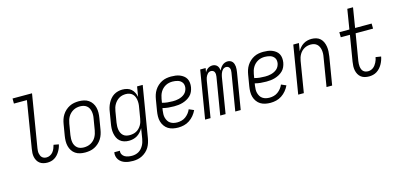

<svg xmlns="http://www.w3.org/2000/svg" viewBox="-80 -1261 4161 2010"><g transform="rotate(-15 2000.0 -256.0)"><path d="M291 8Q269 8 247.5 2.5Q226 -3 209.5 -15.5Q193 -28 182.5 -46.5Q172 -65 167.5 -86Q163 -107 164 -129.5Q165 -152 169 -174L252 -680H111V-735H322L228 -165Q226 -151 225 -137Q224 -123 226.5 -110Q229 -97 234 -85Q239 -73 248.5 -64Q258 -55 270.5 -51Q283 -47 297 -47Q316 -47 335 -56.5Q354 -66 367 -82.5Q380 -99 387.5 -118Q395 -137 400 -156L455 -146Q451 -126 443.5 -107.5Q436 -89 425 -71Q414 -53 400 -38Q386 -23 368 -12Q350 -1 330 3.5Q310 8 291 8Z M701 8Q673 8 645.5 2Q618 -4 596 -19Q574 -34 559.5 -56.5Q545 -79 538.5 -105.5Q532 -132 532.5 -160.5Q533 -189 538 -218L558 -338Q562 -363 570 -387.5Q578 -412 592.5 -435Q607 -458 627.5 -476.5Q648 -495 672 -507Q696 -519 721.5 -523.5Q747 -528 772 -528Q800 -528 827.5 -522Q855 -516 877 -501Q899 -486 914 -463.5Q929 -441 935.5 -414.5Q942 -388 941.5 -359.5Q941 -331 936 -302L916 -182Q912 -157 904 -132.5Q896 -108 881.5 -85Q867 -62 846.5 -43.5Q826 -25 802 -13Q778 -1 752 3.5Q726 8 701 8ZM701 -47Q720 -47 739 -51Q758 -55 775.5 -64.5Q793 -74 807.5 -88Q822 -102 831.5 -119Q841 -136 847 -154.5Q853 -173 856 -191L876 -311Q880 -331 880.5 -350.5Q881 -370 877.5 -388.5Q874 -407 865.5 -423.5Q857 -440 842.5 -451.5Q828 -463 809.5 -468Q791 -473 772 -473Q753 -473 734.5 -469Q716 -465 698.5 -455.5Q681 -446 666.5 -432Q652 -418 642 -401Q632 -384 626 -365.5Q620 -347 617 -329L597 -209Q594 -189 593.5 -169.5Q593 -150 596 -131.5Q599 -113 608 -96.5Q617 -80 631 -68.5Q645 -57 663.5 -52Q682 -47 701 -47Z M1162 223Q1140 223 1118.5 220.5Q1097 218 1077 211.5Q1057 205 1040 193.5Q1023 182 1011 165Q999 148 994.5 127Q990 106 994 84H1055Q1051 105 1060.5 123Q1070 141 1087.5 151Q1105 161 1125 164.5Q1145 168 1166 168Q1184 168 1202.5 163.5Q1221 159 1237.5 149.5Q1254 140 1267 125.5Q1280 111 1289.5 94Q1299 77 1304.5 59Q1310 41 1313 24L1331 -87Q1318 -65 1301.5 -46.5Q1285 -28 1264.5 -15.5Q1244 -3 1220.5 2.5Q1197 8 1175 8Q1148 8 1123 0.5Q1098 -7 1079 -23.5Q1060 -40 1049.5 -63Q1039 -86 1034.5 -111.5Q1030 -137 1031.5 -164Q1033 -191 1038 -218L1058 -338Q1061 -361 1068 -384Q1075 -407 1086.5 -429Q1098 -451 1114.5 -470.5Q1131 -490 1152 -503Q1173 -516 1197 -522Q1221 -528 1244 -528Q1271 -528 1296 -521Q1321 -514 1339.5 -497.5Q1358 -481 1369 -458.5Q1380 -436 1385 -411L1403 -520H1464L1372 33Q1368 57 1360 82Q1352 107 1338.5 129.5Q1325 152 1304.5 170.5Q1284 189 1260.5 201Q1237 213 1212 218Q1187 223 1162 223ZM1198 -47Q1215 -47 1233.5 -50.5Q1252 -54 1269 -63Q1286 -72 1299.5 -85.5Q1313 -99 1323 -115.5Q1333 -132 1338.5 -149.5Q1344 -167 1347 -185L1367 -305Q1371 -325 1371.5 -344.5Q1372 -364 1369 -383Q1366 -402 1358.5 -419Q1351 -436 1337.5 -448.5Q1324 -461 1305.5 -467Q1287 -473 1267 -473Q1249 -473 1230.5 -469Q1212 -465 1195 -455Q1178 -445 1164.5 -431Q1151 -417 1141 -400Q1131 -383 1125.5 -365Q1120 -347 1117 -329L1097 -209Q1094 -189 1093.5 -170Q1093 -151 1096 -132.5Q1099 -114 1107 -97.5Q1115 -81 1128.5 -69Q1142 -57 1160 -52Q1178 -47 1198 -47Z M1709 8Q1680 8 1652 2Q1624 -4 1601.5 -18Q1579 -32 1563 -54.5Q1547 -77 1539.5 -103.5Q1532 -130 1532.5 -159Q1533 -188 1538 -218L1558 -338Q1562 -363 1570 -387.5Q1578 -412 1592.5 -435Q1607 -458 1627.5 -476.5Q1648 -495 1672 -507Q1696 -519 1721.5 -523.5Q1747 -528 1772 -528Q1796 -528 1820 -525Q1844 -522 1865.5 -513.5Q1887 -505 1905.5 -491Q1924 -477 1934.5 -457.5Q1945 -438 1947.5 -414Q1950 -390 1946 -365Q1942 -342 1932 -319Q1922 -296 1904 -278.5Q1886 -261 1864 -249Q1842 -237 1818.5 -230Q1795 -223 1771.5 -220.5Q1748 -218 1725 -218Q1693 -218 1662 -221Q1631 -224 1601 -232L1597 -209Q1594 -188 1593.5 -167.5Q1593 -147 1598 -128.5Q1603 -110 1613 -93.5Q1623 -77 1639 -66.5Q1655 -56 1674 -51.5Q1693 -47 1714 -47Q1736 -47 1759.5 -53Q1783 -59 1803 -73.5Q1823 -88 1838.5 -107.5Q1854 -127 1863 -149L1916 -126Q1902 -96 1880.5 -70Q1859 -44 1831 -25.5Q1803 -7 1771.5 0.5Q1740 8 1709 8ZM1725 -273Q1741 -273 1757.5 -274.5Q1774 -276 1791 -280.5Q1808 -285 1824.5 -293Q1841 -301 1854.5 -313Q1868 -325 1876 -341Q1884 -357 1887 -374Q1889 -389 1887 -404Q1885 -419 1877 -431Q1869 -443 1857.5 -451.5Q1846 -460 1831.5 -464.5Q1817 -469 1802 -471Q1787 -473 1772 -473Q1754 -473 1735 -469Q1716 -465 1698.5 -455.5Q1681 -446 1666.5 -432Q1652 -418 1642 -401Q1632 -384 1626 -365.5Q1620 -347 1617 -329L1610 -287Q1638 -279 1666.5 -276Q1695 -273 1725 -273Z M2001 0 2087 -520H2146L2138 -474Q2144 -486 2152.5 -496Q2161 -506 2172.5 -513.5Q2184 -521 2196.5 -524.5Q2209 -528 2221 -528Q2236 -528 2249.5 -522.5Q2263 -517 2272 -506.5Q2281 -496 2285.5 -482.5Q2290 -469 2292 -454Q2297 -469 2306.5 -482.5Q2316 -496 2328 -506.5Q2340 -517 2355 -522.5Q2370 -528 2385 -528Q2400 -528 2413.5 -522.5Q2427 -517 2436 -506.5Q2445 -496 2449.5 -482.5Q2454 -469 2455.5 -454.5Q2457 -440 2455.5 -424.5Q2454 -409 2452 -394L2387 0H2328L2395 -404Q2397 -417 2397 -429Q2397 -441 2392 -452Q2387 -463 2377 -469Q2367 -475 2355 -475Q2345 -475 2335.5 -471Q2326 -467 2318.5 -459.5Q2311 -452 2305.5 -442.5Q2300 -433 2296.5 -423.5Q2293 -414 2290.5 -404.5Q2288 -395 2286 -385L2223 0H2165L2232 -404Q2234 -417 2233.5 -429Q2233 -441 2228.5 -452Q2224 -463 2213.5 -469Q2203 -475 2191 -475Q2181 -475 2171.5 -471Q2162 -467 2155 -459.5Q2148 -452 2142 -442.5Q2136 -433 2132.5 -423.5Q2129 -414 2127 -404.5Q2125 -395 2123 -385L2060 0Z M2709 8Q2680 8 2652 2Q2624 -4 2601.5 -18Q2579 -32 2563 -54.5Q2547 -77 2539.5 -103.5Q2532 -130 2532.5 -159Q2533 -188 2538 -218L2558 -338Q2562 -363 2570 -387.5Q2578 -412 2592.5 -435Q2607 -458 2627.5 -476.5Q2648 -495 2672 -507Q2696 -519 2721.5 -523.5Q2747 -528 2772 -528Q2796 -528 2820 -525Q2844 -522 2865.5 -513.5Q2887 -505 2905.5 -491Q2924 -477 2934.5 -457.5Q2945 -438 2947.5 -414Q2950 -390 2946 -365Q2942 -342 2932 -319Q2922 -296 2904 -278.5Q2886 -261 2864 -249Q2842 -237 2818.5 -230Q2795 -223 2771.5 -220.5Q2748 -218 2725 -218Q2693 -218 2662 -221Q2631 -224 2601 -232L2597 -209Q2594 -188 2593.5 -167.5Q2593 -147 2598 -128.5Q2603 -110 2613 -93.5Q2623 -77 2639 -66.5Q2655 -56 2674 -51.5Q2693 -47 2714 -47Q2736 -47 2759.5 -53Q2783 -59 2803 -73.5Q2823 -88 2838.5 -107.5Q2854 -127 2863 -149L2916 -126Q2902 -96 2880.5 -70Q2859 -44 2831 -25.5Q2803 -7 2771.5 0.5Q2740 8 2709 8ZM2725 -273Q2741 -273 2757.5 -274.5Q2774 -276 2791 -280.5Q2808 -285 2824.5 -293Q2841 -301 2854.5 -313Q2868 -325 2876 -341Q2884 -357 2887 -374Q2889 -389 2887 -404Q2885 -419 2877 -431Q2869 -443 2857.5 -451.5Q2846 -460 2831.5 -464.5Q2817 -469 2802 -471Q2787 -473 2772 -473Q2754 -473 2735 -469Q2716 -465 2698.5 -455.5Q2681 -446 2666.5 -432Q2652 -418 2642 -401Q2632 -384 2626 -365.5Q2620 -347 2617 -329L2610 -287Q2638 -279 2666.5 -276Q2695 -273 2725 -273Z M3010 0 3096 -520H3157L3143 -435Q3154 -455 3170 -473.5Q3186 -492 3206.5 -504.5Q3227 -517 3249.5 -522.5Q3272 -528 3294 -528Q3321 -528 3346 -520.5Q3371 -513 3389 -496Q3407 -479 3417 -456Q3427 -433 3431 -407.5Q3435 -382 3433.5 -355.5Q3432 -329 3428 -302L3378 0H3317L3368 -311Q3372 -331 3372.5 -350Q3373 -369 3370 -387Q3367 -405 3359.5 -421.5Q3352 -438 3339 -450Q3326 -462 3308.5 -467.5Q3291 -473 3271 -473Q3254 -473 3236.5 -469Q3219 -465 3202.5 -456Q3186 -447 3172.5 -433.5Q3159 -420 3149.5 -403.5Q3140 -387 3134.5 -370Q3129 -353 3126 -335L3071 0Z M3778 8Q3754 8 3731.5 2.5Q3709 -3 3691.5 -16.5Q3674 -30 3663 -50Q3652 -70 3647.5 -92.5Q3643 -115 3644 -138.5Q3645 -162 3649 -186L3695 -465H3596L3595 -520H3704L3739 -735H3801L3766 -520H3945L3946 -465H3757L3709 -177Q3707 -162 3706 -147Q3705 -132 3707 -117.5Q3709 -103 3714 -89.5Q3719 -76 3729 -66Q3739 -56 3753 -51.5Q3767 -47 3782 -47Q3796 -47 3811 -52Q3826 -57 3838 -66.5Q3850 -76 3859 -88Q3868 -100 3875 -113.5Q3882 -127 3887 -141.5Q3892 -156 3894 -170L3952 -161Q3948 -140 3940.5 -119.5Q3933 -99 3922 -79.5Q3911 -60 3895.5 -43Q3880 -26 3861 -14Q3842 -2 3820 3Q3798 8 3778 8Z"/></g></svg>

Font: Iosevka Light
Style: Italic
Weight: 300
Italic angle: -9°
Monospace: yes
Designer: Belleve Invis
Foundry: Belleve Invis
Version: Version 32.5.0; ttfautohint (v1.8.4)